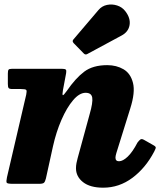

<svg xmlns="http://www.w3.org/2000/svg" viewBox="-20 -831 750 868"><path d="M35 -520H259.5Q274 -520 277.5 -516.2Q281 -512.5 279 -500.5L264.5 -423Q261 -402.5 264 -400.8Q267 -399 282 -420Q321.5 -477.5 360.8 -507Q400 -536.5 465 -536.5Q506.5 -536.5 538.5 -517.8Q570.5 -499 581.2 -456.2Q592 -413.5 569 -341L506 -139Q502 -125.5 502 -118.5Q502 -102 518 -102Q535.5 -102 557.5 -123Q579.5 -144 601.5 -186.5Q609 -196.5 614.8 -200.5Q620.5 -204.5 630.5 -199L668.5 -177.5Q683 -170 684 -165.2Q685 -160.5 677 -145.5Q638.5 -72 578.8 -27.2Q519 17.5 446.5 17.5Q387.5 17.5 355.5 -7.5Q323.5 -32.5 323.5 -70.5Q323.5 -82 325.8 -94Q328 -106 331 -116L385.5 -315.5Q400.5 -367.5 397 -389.5Q393.5 -411.5 367 -411.5Q339 -411.5 310.5 -378Q282 -344.5 258 -289.5Q234 -234.5 219.5 -169.5L187.5 -24Q184 -10 179 -5Q174 0 157 0H37.5Q13 0 10.2 -5.2Q7.5 -10.5 11.5 -29.5L98.5 -403Q102 -420 98.8 -424.2Q95.5 -428.5 74 -428.5H37Q22.5 -428.5 19 -433Q15.5 -437.5 15.5 -451.5V-498.5Q15.5 -512 18.8 -516Q22 -520 35 -520ZM546 -781Q571 -749 565.8 -717.8Q560.5 -686.5 529 -670L375 -587Q366 -581.5 358.5 -589.5L312.5 -636.5Q304.5 -645.5 313 -654L425 -785.5Q440.5 -804 463.8 -808.8Q487 -813.5 509.5 -806.2Q532 -799 546 -781Z"/></svg>

Font: Besley* Heavy
Style: Italic
Weight: 800
Italic angle: -13°
Designer: Owen Earl
Foundry: indestructible type*
Version: Version 3.000; ttfautohint (v1.8.3)